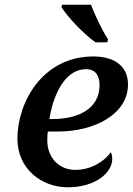

<svg xmlns="http://www.w3.org/2000/svg" viewBox="-20 -786 566 816"><path d="M386 -606H436L439 -619C416 -654 383 -721 367 -766H244L241 -756C267 -714 334 -643 386 -606ZM268 10C387 10 457 -53 457 -110C457 -121 455 -132 451 -139C421 -97 364 -64 300 -64C229 -64 181 -118 181 -189C181 -209 182 -223 184 -227H226C384 -227 524 -302 524 -427C524 -502 470 -546 377 -546C159 -546 54 -349 54 -197C54 -67 158 10 268 10ZM190 -280C207 -389 259 -492 345 -492C390 -492 403 -460 403 -424C403 -323 312 -280 202 -280Z"/></svg>

Font: Noto Serif Semi
Style: Italic
Weight: 600
Italic angle: -12°
Designer: Monotype Design Team
Foundry: Monotype Imaging Inc.
Version: Version 1.901